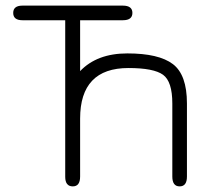

<svg xmlns="http://www.w3.org/2000/svg" viewBox="-20 -656 743 683"><path d="M417 -584H265V-403Q325 -466 433 -466Q545 -466 595 -428Q645 -390 645 -288V-28Q645 7 619 7Q593 7 593 -28V-288Q593 -366 560 -390Q527 -414 437 -414Q265 -414 265 -234V-28Q265 7 239 7Q212 7 212 -27V-584H60Q27 -584 27 -610Q27 -636 60 -636H417Q451 -636 451 -610Q451 -584 417 -584Z"/></svg>

Font: Jura
Style: Regular
Weight: 400
Designer: Daniel Johnson, Alexei Vanyashin
Foundry: Daniel Johnson
Version: Version 5.103